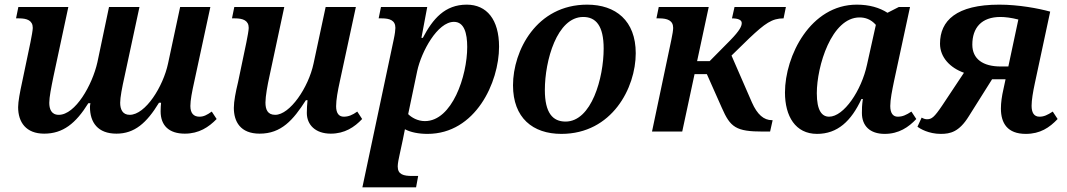

<svg xmlns="http://www.w3.org/2000/svg" viewBox="-20 -566 4589 826"><path d="M170 9C251 9 306 -35 360 -122H369C368 -117 367 -111 367 -106C367 -39 401 9 481 9C559 9 611 -37 664 -124H673C672 -116 671 -100 671 -87C671 -26 707 9 775 9C836 9 878 -19 912 -54L891 -86C870 -71 856 -64 838 -64C813 -64 799 -79 799 -110C799 -135 806 -171 816 -216L885 -536H755L703 -293C682 -194 606 -72 538 -72C507 -72 497 -96 497 -124C497 -147 505 -189 516 -238L580 -536H449L399 -298C377 -200 304 -72 233 -72C200 -72 192 -98 192 -124C192 -148 200 -188 210 -237L274 -536H59L49 -487H62C96 -487 121 -478 121 -446C121 -437 116 -408 111 -384L75 -212C66 -171 58 -129 58 -105C58 -40 92 9 170 9Z M1097 9C1190 9 1241 -49 1296 -135H1303C1301 -116 1300 -97 1300 -80C1300 -30 1336 9 1403 9C1463 9 1505 -19 1538 -54L1517 -86C1496 -71 1479 -64 1459 -64C1438 -64 1426 -79 1426 -109C1426 -137 1433 -175 1442 -216L1511 -536H1381L1329 -293C1307 -189 1227 -72 1164 -72C1131 -72 1122 -95 1122 -125C1122 -152 1131 -201 1139 -237L1203 -536H988L978 -487H991C1025 -487 1050 -478 1050 -446C1050 -437 1045 -408 1040 -384L1004 -212C994 -171 986 -130 986 -102C986 -43 1014 9 1097 9Z M1539 240H1770L1779 191H1754C1716 191 1691 185 1691 150C1691 137 1696 113 1699 100L1713 35C1716 19 1720 1 1722 -10C1746 3 1781 10 1819 10C2026 10 2127 -212 2127 -365C2127 -482 2074 -546 1988 -546C1894 -546 1842 -485 1799 -403H1793L1818 -536H1619L1609 -487H1622C1656 -487 1681 -479 1681 -446C1681 -438 1679 -420 1674 -397ZM1808 -45C1776 -45 1750 -61 1736 -75L1775 -261C1793 -344 1862 -472 1933 -472C1977 -472 1990 -423 1990 -364C1990 -239 1925 -45 1808 -45Z M2395 10C2613 10 2715 -188 2715 -337C2715 -477 2629 -546 2506 -546C2288 -546 2187 -348 2187 -199C2187 -59 2272 10 2395 10ZM2413 -43C2358 -43 2324 -80 2324 -179C2324 -305 2376 -493 2489 -493C2543 -493 2577 -456 2577 -357C2577 -231 2525 -43 2413 -43Z M2785 0H2915L2968 -247H3021L3085 -103C3122 -18 3146 0 3263 0H3293L3304 -49H3301C3266 -49 3238 -73 3215 -125L3127 -327L3204 -402C3271 -465 3301 -487 3351 -487L3361 -536H3140L3129 -487C3156 -487 3171 -480 3171 -467C3171 -454 3164 -436 3121 -392L3033 -303H2979L3029 -536H2814L2804 -487H2816C2851 -487 2876 -478 2876 -446C2876 -437 2873 -417 2868 -394Z M3495 10C3583 10 3642 -45 3686 -140H3692C3688 -110 3688 -99 3688 -80C3688 -25 3722 10 3786 10C3847 10 3889 -19 3922 -54L3901 -86C3878 -71 3863 -64 3842 -64C3822 -64 3810 -79 3810 -110C3810 -138 3818 -177 3826 -216L3895 -536H3847L3798 -511C3764 -533 3720 -546 3666 -546C3467 -546 3357 -326 3357 -168C3357 -66 3402 10 3495 10ZM3547 -64C3516 -64 3494 -90 3494 -165C3494 -281 3557 -491 3678 -491C3701 -491 3726 -484 3748 -459L3710 -288C3686 -176 3610 -64 3547 -64Z M4027 10C4068 10 4106 2 4148 -66L4248 -225H4306L4297 -183C4290 -153 4286 -124 4286 -99C4286 -36 4314 10 4393 10C4455 10 4495 -17 4530 -54L4509 -86C4486 -71 4471 -64 4452 -64C4428 -64 4418 -82 4418 -111C4418 -135 4424 -171 4432 -208L4498 -516C4447 -530 4362 -546 4279 -546C4094 -546 4024 -477 4024 -378C4024 -319 4068 -274 4127 -253L4034 -113C3999 -61 3988 -53 3968 -53C3961 -53 3954 -55 3945 -60L3927 -21C3938 -12 3976 10 4027 10ZM4285 -280C4209 -280 4163 -312 4163 -374C4163 -446 4202 -493 4284 -493C4303 -493 4330 -490 4361 -482L4318 -280Z"/></svg>

Font: Noto Serif SemiBold
Style: Italic
Weight: 600
Italic angle: -12°
Designer: Monotype Design Team
Foundry: Monotype Imaging Inc.
Version: Version 2.014